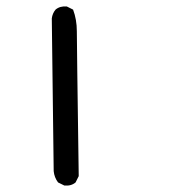

<svg xmlns="http://www.w3.org/2000/svg" viewBox="-20 -614 540 599"><path d="M180.7 -35.2 161.1 -44.9Q149.4 -60.5 147.5 -80.1L141.6 -556.6Q143.6 -572.3 153.3 -584Q167 -595.7 188.5 -593.8L208 -584Q219.7 -552.7 219.7 -516.6Q219.7 -480.5 225.6 -64.5L215.8 -44.9Q202.1 -33.2 180.7 -35.2Z"/></svg>

Font: NaikaiFont
Style: Regular
Weight: 400
Version: Version 1.67